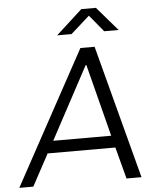

<svg xmlns="http://www.w3.org/2000/svg" viewBox="-83 -934 796 983"><g transform="rotate(-5 315.0 -442.0)"><path d="M-24 0 350 -686H423L604 0H527L484 -163H136L48 0ZM170 -225H468L373 -596H369ZM237 -761 372 -884H447L553 -761H479L397 -860H422L311 -761Z"/></g></svg>

Font: Chivo Medium ExtraLight
Style: Italic
Weight: 250
Italic angle: -8.05°
Version: Version 2.002